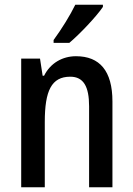

<svg xmlns="http://www.w3.org/2000/svg" viewBox="-20 -786 559 806"><path d="M412 -757V-766H296C274 -721 240 -666 205 -618V-606H271C315 -643 385 -717 412 -757ZM299 -550C243 -550 192 -522 165 -468H159L148 -540H69V0H168V-274C168 -405 196 -464 275 -464C331 -464 354 -422 354 -340V0H452V-360C452 -489 398 -550 299 -550Z"/></svg>

Font: Noto Sans Gurmukhi UI Condensed Medium
Style: Regular
Weight: 500
Width: 3
Designer: Jelle Bosma - Monotype Design Team
Foundry: Monotype Imaging Inc.
Version: Version 2.004